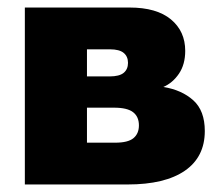

<svg xmlns="http://www.w3.org/2000/svg" viewBox="-20 -490 583 510"><path d="M46 -470H324Q396 -470 434 -438.5Q472 -407 472 -355Q472 -319 455.5 -294.5Q439 -270 414 -259Q463 -251 493.5 -223.5Q524 -196 524 -142Q524 -73 471 -36.5Q418 0 319 0H46ZM211 -204V-111H286Q320 -111 334.5 -123Q349 -135 349 -157Q349 -180 333.5 -192Q318 -204 283 -204ZM211 -359V-287H271Q297 -287 308.5 -296.5Q320 -306 320 -323Q320 -340 308.5 -349.5Q297 -359 272 -359Z"/></svg>

Font: Tilda Sans Black
Style: Regular
Weight: 900
Designer: ParaType Ltd
Foundry: ParaType Ltd
Version: Version 1.009